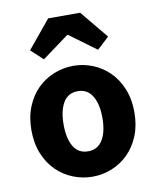

<svg xmlns="http://www.w3.org/2000/svg" viewBox="-85 -810 724 887"><g transform="rotate(-10 277.5 -366.0)"><path d="M278 12Q231 12 187 -5.5Q143 -23 109.5 -56Q76 -89 56 -137.5Q36 -186 36 -248Q36 -310 56 -358.5Q76 -407 109.5 -440Q143 -473 187 -490.5Q231 -508 278 -508Q325 -508 368.5 -490.5Q412 -473 445.5 -440Q479 -407 499 -358.5Q519 -310 519 -248Q519 -186 499 -137.5Q479 -89 445.5 -56Q412 -23 368.5 -5.5Q325 12 278 12ZM278 -107Q323 -107 346 -145Q369 -183 369 -248Q369 -313 346 -351Q323 -389 278 -389Q232 -389 209.5 -351Q187 -313 187 -248Q187 -183 209.5 -145Q232 -107 278 -107ZM94 -613 202 -744H352L460 -613L404 -561L279 -653H275L150 -561Z"/></g></svg>

Font: Font
Style: ¶
Weight: 700
Designer: Paul D. Hunt
Foundry: Adobe Systems Incorporated
Version: Version 3.000